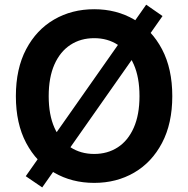

<svg xmlns="http://www.w3.org/2000/svg" viewBox="-20 -777 810 826"><path d="M385.3 9.8Q289.1 9.8 212.9 -34.4Q136.7 -78.6 92.5 -162.1Q48.3 -245.6 48.3 -363.3Q48.3 -481.4 92.5 -565.2Q136.7 -648.9 212.9 -693.1Q289.1 -737.3 385.3 -737.3Q481 -737.3 556.9 -693.1Q632.8 -648.9 677 -565.2Q721.2 -481.4 721.2 -363.3Q721.2 -245.6 677 -161.9Q632.8 -78.1 556.9 -34.2Q481 9.8 385.3 9.8ZM385.3 -114.7Q442.9 -114.7 486.8 -143.3Q530.8 -171.9 555.4 -227.5Q580.1 -283.2 580.1 -363.3Q580.1 -444.3 555.4 -500Q530.8 -555.7 486.8 -584.2Q442.9 -612.8 385.3 -612.8Q327.1 -612.8 283 -584Q238.8 -555.2 214.1 -499.5Q189.5 -443.8 189.5 -363.3Q189.5 -283.2 214.1 -227.8Q238.8 -172.4 283 -143.6Q327.1 -114.7 385.3 -114.7ZM161.6 29.3 90.8 -19 608.9 -756.8 679.2 -708Z"/></svg>

Font: Inter
Style: 650
Weight: 650
Designer: Rasmus Andersson
Foundry: rsms
Version: Version 4.001;git-66647c0bb